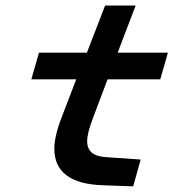

<svg xmlns="http://www.w3.org/2000/svg" viewBox="-20 -659 654 685"><path d="M312 -238.8Q291 -184.1 291 -155.8Q291 -128.4 307.6 -114.3Q324.2 -100.1 361.8 -98.1L481.9 -89.8L455.1 5.9L348.1 2Q173.8 -3.4 173.8 -128.9Q173.8 -173.8 202.1 -246.1L252 -376H91.8L119.1 -471.2H290L355 -639.2H463.9L399.9 -471.2H579.1L551.8 -376H363.8Z"/></svg>

Font: IntelOne Mono Medium
Style: Italic
Weight: 500
Italic angle: -16°
Designer: Fred Shallcrass
Foundry: Frere-Jones Type LLC
Version: Version 1.200;hotconv 1.1.0;makeotfexe 2.6.0;FJTRelease1.2